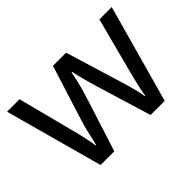

<svg xmlns="http://www.w3.org/2000/svg" viewBox="-103 -765 991 991"><g transform="rotate(-45 393.0 -269.0)"><path d="M431 -303Q425 -324 419 -344.5Q413 -365 408.5 -383.5Q404 -402 400 -418Q396 -434 394 -445H390Q388 -434 384.5 -418Q381 -402 376.5 -383Q372 -364 366.5 -343.5Q361 -323 354 -302L258 -1H158L11 -537H102L176 -251Q184 -222 191 -192.5Q198 -163 203.5 -136.5Q209 -110 211 -91H215Q218 -103 222 -121Q226 -139 230.5 -159Q235 -179 240.5 -199Q246 -219 251 -235L346 -537H442L534 -235Q541 -212 548.5 -186Q556 -160 562 -135.5Q568 -111 570 -92H574Q576 -109 581.5 -134.5Q587 -160 594.5 -190.5Q602 -221 610 -251L685 -537H775L626 -1H523Z"/></g></svg>

Font: lkorean25
Style: Book
Weight: 400
Designer: Jelle Bosma - Monotype Design Team
Foundry: Monotype Imaging Inc.
Version: Version 2.003